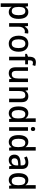

<svg xmlns="http://www.w3.org/2000/svg" viewBox="2199 -3004 1045 5483"><g transform="rotate(90 2721.5 -262.5)"><path d="M324 -549Q414 -549 466.5 -479Q519 -409 519 -270Q519 -134 466 -62Q413 10 324 10Q271 10 235 -12Q199 -34 178 -68H172Q174 -48 176 -25.5Q178 -3 178 15V240H75V-539H159L172 -467H178Q201 -505 235.5 -527Q270 -549 324 -549ZM299 -464Q234 -464 206 -420.5Q178 -377 178 -287V-268Q178 -173 205 -124.5Q232 -76 300 -76Q358 -76 386 -127.5Q414 -179 414 -271Q414 -363 386.5 -413.5Q359 -464 299 -464Z M883 -549Q896 -549 910.5 -547.5Q925 -546 938 -543L926 -444Q904 -451 877 -451Q840 -451 810 -430.5Q780 -410 761.5 -372Q743 -334 744 -282V0H641V-539H722L735 -445H740Q762 -489 798.5 -519Q835 -549 883 -549Z M1457 -271Q1457 -141 1397 -65.5Q1337 10 1226 10Q1157 10 1106 -24Q1055 -58 1027 -121Q999 -184 999 -271Q999 -403 1058.5 -476Q1118 -549 1229 -549Q1331 -549 1394 -477Q1457 -405 1457 -271ZM1103 -270Q1103 -177 1133 -126Q1163 -75 1228 -75Q1293 -75 1323 -125.5Q1353 -176 1353 -271Q1353 -364 1323 -414Q1293 -464 1228 -464Q1162 -464 1132.5 -414Q1103 -364 1103 -270Z M1818 -459H1702V0H1600V-459H1519V-509L1600 -541V-573Q1600 -674 1640 -719.5Q1680 -765 1760 -765Q1791 -765 1817 -759.5Q1843 -754 1864 -746L1839 -668Q1823 -673 1805.5 -677Q1788 -681 1769 -681Q1734 -681 1718 -655.5Q1702 -630 1702 -574V-539H1818Z M2324 -539V0H2243L2230 -71H2224Q2201 -30 2161 -10Q2121 10 2074 10Q1901 10 1901 -187V-539H2003V-205Q2003 -76 2095 -76Q2168 -76 2195 -123.5Q2222 -171 2222 -263V-539Z M2726 -549Q2809 -549 2853.5 -502.5Q2898 -456 2898 -356V0H2797V-338Q2797 -400 2774.5 -431.5Q2752 -463 2703 -463Q2632 -463 2605 -415.5Q2578 -368 2578 -273V0H2475V-539H2556L2570 -467H2576Q2599 -508 2639 -528.5Q2679 -549 2726 -549Z M3214 10Q3123 10 3071 -61Q3019 -132 3019 -269Q3019 -406 3071.5 -477.5Q3124 -549 3214 -549Q3266 -549 3302 -527Q3338 -505 3361 -470H3366Q3364 -488 3362 -512Q3360 -536 3360 -555V-760H3462V0H3381L3365 -69H3360Q3337 -34 3302 -12Q3267 10 3214 10ZM3239 -74Q3305 -74 3333.5 -118Q3362 -162 3362 -250V-271Q3362 -366 3334.5 -414.5Q3307 -463 3237 -463Q3180 -463 3151.5 -411.5Q3123 -360 3123 -268Q3123 -174 3152 -124Q3181 -74 3239 -74Z M3664 -745Q3690 -745 3706 -730Q3722 -715 3722 -683Q3722 -651 3705.5 -636Q3689 -621 3664 -621Q3639 -621 3622.5 -636Q3606 -651 3606 -683Q3606 -715 3622 -730Q3638 -745 3664 -745ZM3715 -539V0H3612V-539Z M4033 10Q3942 10 3890 -61Q3838 -132 3838 -269Q3838 -406 3890.5 -477.5Q3943 -549 4033 -549Q4085 -549 4121 -527Q4157 -505 4180 -470H4185Q4183 -488 4181 -512Q4179 -536 4179 -555V-760H4281V0H4200L4184 -69H4179Q4156 -34 4121 -12Q4086 10 4033 10ZM4058 -74Q4124 -74 4152.5 -118Q4181 -162 4181 -250V-271Q4181 -366 4153.5 -414.5Q4126 -463 4056 -463Q3999 -463 3970.5 -411.5Q3942 -360 3942 -268Q3942 -174 3971 -124Q4000 -74 4058 -74Z M4623 -549Q4805 -549 4805 -364V0H4730L4712 -75H4709Q4678 -31 4642.5 -10.5Q4607 10 4548 10Q4479 10 4437.5 -33.5Q4396 -77 4396 -153Q4396 -318 4622 -326L4704 -329V-359Q4704 -417 4680.5 -442.5Q4657 -468 4613 -468Q4579 -468 4545 -457Q4511 -446 4479 -430L4447 -504Q4483 -524 4528 -536.5Q4573 -549 4623 -549ZM4641 -258Q4564 -255 4532.5 -228.5Q4501 -202 4501 -154Q4501 -110 4522.5 -90Q4544 -70 4580 -70Q4634 -70 4668.5 -106Q4703 -142 4703 -211V-260Z M5120 10Q5029 10 4977 -61Q4925 -132 4925 -269Q4925 -406 4977.5 -477.5Q5030 -549 5120 -549Q5172 -549 5208 -527Q5244 -505 5267 -470H5272Q5270 -488 5268 -512Q5266 -536 5266 -555V-760H5368V0H5287L5271 -69H5266Q5243 -34 5208 -12Q5173 10 5120 10ZM5145 -74Q5211 -74 5239.5 -118Q5268 -162 5268 -250V-271Q5268 -366 5240.5 -414.5Q5213 -463 5143 -463Q5086 -463 5057.5 -411.5Q5029 -360 5029 -268Q5029 -174 5058 -124Q5087 -74 5145 -74Z"/></g></svg>

Font: Noto Sans Ethiopic SemiCondensed Medium
Style: Regular
Weight: 500
Width: 4
Designer: Monotype Design Team
Foundry: Monotype Imaging Inc.
Version: Version 2.102; ttfautohint (v1.8.4.7-5d5b)